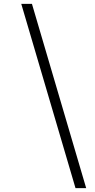

<svg xmlns="http://www.w3.org/2000/svg" viewBox="-20 -801 496 998"><path d="M372.5 177 90.5 -781H146L428 177Z"/></svg>

Font: Merriweather 96pt Light
Style: Italic
Weight: 300
Italic angle: -7.8°
Version: Version 2.101